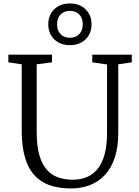

<svg xmlns="http://www.w3.org/2000/svg" viewBox="-20 -1050 778 1078"><path d="M379 8Q282.5 8 221.2 -27.5Q160 -63 131 -135.2Q102 -207.5 102 -318V-689L27 -700V-743H272V-700L186 -689V-309Q186 -231.5 200.8 -179.8Q215.5 -128 242.5 -97.5Q269.5 -67 306.2 -54Q343 -41 387 -41Q451 -41 494.2 -70.5Q537.5 -100 559.2 -158Q581 -216 581 -301V-688L498 -700V-743H720V-700L644 -689V-305Q644 -223.5 624.2 -164.5Q604.5 -105.5 568.5 -67.2Q532.5 -29 484.2 -10.5Q436 8 379 8ZM372.5 -796.5Q318.5 -796.5 284.8 -829Q251 -861.5 251 -913.5Q251 -965.5 284.8 -998Q318.5 -1030.5 372.5 -1030.5Q426.5 -1030.5 460.2 -998Q494 -965.5 494 -913.5Q494 -861.5 460.2 -829Q426.5 -796.5 372.5 -796.5ZM372.5 -838Q405 -838 424.8 -858.2Q444.5 -878.5 444.5 -913.5Q444.5 -948.5 424.8 -968.8Q405 -989 372.5 -989Q340 -989 320.2 -968.8Q300.5 -948.5 300.5 -913.5Q300.5 -878.5 320.2 -858.2Q340 -838 372.5 -838Z"/></svg>

Font: Merriweather Light
Style: Regular
Weight: 300
Version: Version 2.100